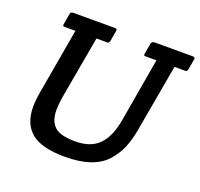

<svg xmlns="http://www.w3.org/2000/svg" viewBox="-121 -814 1001 960"><g transform="rotate(20 379.5 -333.5)"><path d="M745 -679Q759 -679 759 -671Q759 -668 758 -664L749 -612Q747 -603 743.5 -600Q740 -597 730 -598H679L615 -237Q605 -182 587.5 -140.5Q570 -99 537 -62Q470 12 317 12Q193 12 138 -33.5Q83 -79 83 -170Q83 -203 91 -249L152 -598H99Q89 -597 86.5 -600Q84 -603 86 -612L95 -664Q96 -673 100 -676Q104 -679 114 -679H330Q340 -679 342.5 -676Q345 -673 343 -664L334 -612Q332 -603 328.5 -600Q325 -597 315 -598H264L208 -284Q198 -229 198 -193Q198 -137 228 -107.5Q258 -78 339.5 -78Q421 -78 465 -122.5Q509 -167 525 -262L583 -598H530Q520 -597 517.5 -600Q515 -603 517 -612L526 -664Q528 -679 545 -679Z"/></g></svg>

Font: Crete Round
Style: Italic
Weight: 400
Designer: Veronika Burian
Foundry: TypeTogether
Version: Version 1.001; ttfautohint (v1.6)